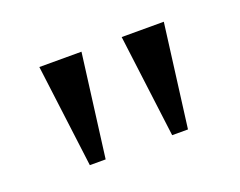

<svg xmlns="http://www.w3.org/2000/svg" viewBox="-54 -743 515 412"><g transform="rotate(-20 204.0 -537.5)"><path d="M250 -654.8H346.2L315.9 -419.9H279.8ZM62 -654.8H158.2L127.9 -419.9H91.8Z"/></g></svg>

Font: Liberation Serif
Style: Regular
Weight: 400
Designer: Steve Matteson
Foundry: Ascender Corporation
Version: Version 2.1.5